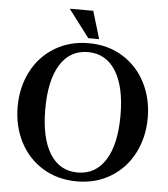

<svg xmlns="http://www.w3.org/2000/svg" viewBox="-58 -897 849 969"><g transform="rotate(5 366.5 -412.5)"><path d="M37 -330Q37 -428 78 -508Q119 -588 194.5 -634Q270 -680 367 -680Q464 -680 539 -634Q614 -588 655 -508Q696 -428 696 -330Q696 -232 655 -152Q614 -72 539 -26Q464 20 367 20Q270 20 194.5 -26Q119 -72 78 -152Q37 -232 37 -330ZM558 -330Q558 -476 508 -555.5Q458 -635 367 -635Q276 -635 226.5 -555.5Q177 -476 177 -330Q177 -184 226.5 -104.5Q276 -25 367 -25Q458 -25 508 -104.5Q558 -184 558 -330ZM362 -705 256 -845H375L417 -705Z"/></g></svg>

Font: Philosopher
Style: Bold
Weight: 700
Designer: Jovanny Lemonad
Foundry: Jovanny Lemonad
Version: Version 2.000